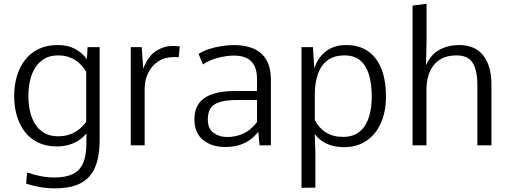

<svg xmlns="http://www.w3.org/2000/svg" viewBox="-20 -782 2743 1033"><path d="M275.4 231.4Q229.5 231.4 188.2 223.4Q147 215.3 120.6 206.1L125.5 147.9H135.3Q161.1 158.7 199.2 165.8Q237.3 172.9 272.5 172.9Q331.1 172.9 369.4 155.5Q407.7 138.2 426.3 97.4Q444.8 56.6 444.8 -12.7Q444.8 -25.9 444.8 -38.6Q444.8 -51.3 444.8 -64Q417.5 -30.3 376.7 -12.2Q335.9 5.9 286.6 5.9Q229 5.9 185.5 -14.9Q142.1 -35.6 113.5 -73Q85 -110.4 70.6 -159.4Q56.2 -208.5 56.2 -265.1Q56.2 -322.3 70.8 -371.8Q85.4 -421.4 114.5 -459.2Q143.6 -497.1 187.5 -518.3Q231.4 -539.6 290.5 -539.6Q346.7 -539.6 385.7 -517.6Q424.8 -495.6 447.3 -463.4L451.2 -528.3H516.1V-29.8Q516.1 34.2 503.7 82.8Q491.2 131.3 463.4 164.6Q435.5 197.8 389.2 214.6Q342.8 231.4 275.4 231.4ZM291.5 -48.8Q322.3 -48.8 346.4 -55.9Q370.6 -63 388.9 -74.5Q407.2 -85.9 420.9 -99.9Q434.6 -113.8 443.8 -127.4V-396.5Q433.1 -413.6 419.4 -429.2Q405.8 -444.8 387.5 -457Q369.1 -469.2 345.5 -476.6Q321.8 -483.9 291.5 -483.9Q249.5 -483.9 219.7 -466.6Q189.9 -449.2 170.4 -419.2Q150.9 -389.2 141.8 -349.6Q132.8 -310.1 132.8 -265.1Q132.8 -220.7 141.8 -181.6Q150.9 -142.6 170.2 -112.8Q189.5 -83 219.5 -65.9Q249.5 -48.8 291.5 -48.8Z M683.6 0V-528.3H742.7L750.5 -412.6Q777.8 -481.9 820.1 -508.3Q862.3 -534.7 907.7 -534.7Q919.4 -534.7 929 -534.2Q938.5 -533.7 947.3 -532.2L941.4 -473.6Q936 -474.1 929.7 -474.6Q923.3 -475.1 918 -475.1Q867.2 -475.1 831.5 -451.7Q795.9 -428.2 777.1 -389.4Q758.3 -350.6 758.3 -304.2V0Z M1192.4 8.8Q1118.7 8.8 1072.3 -29.1Q1025.9 -66.9 1025.9 -140.6Q1025.9 -177.2 1038.6 -205.6Q1051.3 -233.9 1077.9 -253.2Q1104.5 -272.5 1147 -282.5Q1189.5 -292.5 1248 -292.5H1362.8V-356.9Q1362.8 -421.4 1331.5 -452.1Q1300.3 -482.9 1238.3 -482.9Q1199.7 -482.9 1153.8 -471.2Q1107.9 -459.5 1071.8 -435.5L1048.3 -492.2Q1072.8 -507.3 1104.2 -517.8Q1135.7 -528.3 1170.7 -533.9Q1205.6 -539.6 1238.8 -539.6Q1297.9 -539.6 1342.5 -521.2Q1387.2 -502.9 1412.4 -461.2Q1437.5 -419.4 1437.5 -348.6V0H1376.5L1369.6 -72.8Q1344.7 -42 1316.9 -24.2Q1289.1 -6.3 1257.8 1.2Q1226.6 8.8 1192.4 8.8ZM1202.6 -44.9Q1250.5 -44.9 1291 -64.2Q1331.5 -83.5 1362.8 -125V-244.1H1260.3Q1195.8 -244.1 1160.4 -232.4Q1125 -220.7 1111.6 -197.8Q1098.1 -174.8 1098.1 -140.1Q1098.1 -88.9 1128.9 -66.9Q1159.7 -44.9 1202.6 -44.9Z M1602.1 228.5V-528.3H1663.6L1670.9 -414.1Q1690.4 -473.1 1734.1 -506.3Q1777.8 -539.6 1842.3 -539.6Q1913.1 -539.6 1960.7 -505.9Q2008.3 -472.2 2032.5 -410.4Q2056.6 -348.6 2056.6 -263.2Q2056.6 -181.2 2029.1 -119.6Q2001.5 -58.1 1951.2 -24.2Q1900.9 9.8 1831.5 9.8Q1778.8 9.8 1738.3 -8.5Q1697.8 -26.9 1673.3 -61L1676.8 38.1V227.5ZM1826.2 -45.4Q1865.2 -45.4 1894 -60.3Q1922.9 -75.2 1941.9 -103.5Q1960.9 -131.8 1970.5 -172.1Q1980 -212.4 1980 -263.7Q1980 -331.1 1965.1 -380.4Q1950.2 -429.7 1918.2 -456.8Q1886.2 -483.9 1833.5 -483.9Q1776.9 -483.9 1741.7 -457Q1706.5 -430.2 1690.4 -383.8Q1674.3 -337.4 1673.8 -277.8V-135.7Q1695.8 -92.8 1734.1 -69.1Q1772.5 -45.4 1826.2 -45.4Z M2199.7 0V-752L2274.9 -761.7V-556.2L2272 -432.1Q2299.3 -490.7 2345.9 -515.1Q2392.6 -539.6 2450.7 -539.6Q2536.6 -539.6 2580.3 -483.2Q2624 -426.8 2624 -327.6V0H2548.3V-325.7Q2548.3 -404.3 2522.9 -444.1Q2497.6 -483.9 2436.5 -483.9Q2389.6 -483.9 2358.4 -467.8Q2327.1 -451.7 2308.6 -425Q2290 -398.4 2282.2 -366Q2274.4 -333.5 2274.4 -300.8V0Z"/></svg>

Font: Comme Light
Style: Regular
Weight: 300
Version: Version 1.000;gftools[0.9.27]